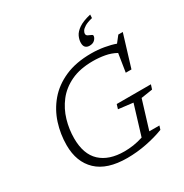

<svg xmlns="http://www.w3.org/2000/svg" viewBox="-213 -1110 1228 1284"><g transform="rotate(-30 401.5 -468.0)"><path d="M406 -38Q440 -38 475.8 -43.2Q511.5 -48.5 550.5 -61L620.5 -290.5L508 -304L518.5 -338.5H782.5L771.5 -304L683 -290.5L616 -71.5H694L685 -43Q624.5 -19.5 550 -4.8Q475.5 10 400.5 10Q245.5 10 168 -63.8Q90.5 -137.5 90.5 -267Q90.5 -352 116.2 -432.5Q142 -513 196.2 -577.2Q250.5 -641.5 335.5 -679.2Q420.5 -717 539 -717Q589 -717 638 -708.5Q687 -700 722 -687L760 -735.5H794.5L719.5 -489.5H675.5L697.5 -629.5Q658.5 -651 614 -659Q569.5 -667 523 -667Q423.5 -667 353.5 -633.8Q283.5 -600.5 240.2 -544.5Q197 -488.5 177 -420Q157 -351.5 157 -281.5Q157 -159 222.2 -98.5Q287.5 -38 406 -38ZM613 -812Q613 -797 598.5 -781.8Q584 -766.5 557 -766.5Q538 -766.5 526.5 -777.2Q515 -788 515 -812Q515 -835.5 526.5 -861Q538 -886.5 570.2 -908.8Q602.5 -931 664 -945.5L662.5 -919Q623 -909.5 602.8 -897Q582.5 -884.5 575.5 -872.5Q568.5 -860.5 568.5 -852Q568.5 -839.5 579.8 -833.5Q591 -827.5 602 -823.2Q613 -819 613 -812Z"/></g></svg>

Font: Newsreader 6pt Light
Style: Italic
Weight: 300
Italic angle: -17°
Designer: Hugues Gentile
Foundry: Production Type
Version: Version 1.003; ttfautohint (v1.8.3)